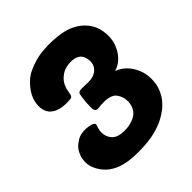

<svg xmlns="http://www.w3.org/2000/svg" viewBox="-196 -855 1002 1002"><g transform="rotate(-45 304.5 -354.0)"><path d="M215 -450Q214 -447 210.5 -442.5Q207 -438 199 -437Q155 -433 123.5 -441Q92 -449 73 -471Q55 -494 55.5 -529Q56 -564 73 -596Q89 -627 121.5 -657Q154 -687 218 -705Q250 -714 283.5 -716.5Q317 -719 347.5 -717.5Q378 -716 403 -712Q428 -708 443 -703Q503 -683 538 -639Q573 -595 573 -530Q573 -495 561.5 -467Q550 -439 533.5 -419.5Q517 -400 498.5 -389Q480 -378 467 -375Q482 -371 500.5 -358.5Q519 -346 535 -325.5Q551 -305 562 -276.5Q573 -248 573 -212Q573 -173 561 -143.5Q549 -114 531.5 -92.5Q514 -71 494 -56.5Q474 -42 458 -33Q426 -15 377.5 -2.5Q329 10 252 10Q213 10 184.5 5.5Q156 1 135 -6.5Q114 -14 98.5 -23.5Q83 -33 71 -44Q48 -66 34.5 -93.5Q21 -121 21 -147Q21 -172 27.5 -190Q34 -208 43 -221Q52 -234 62.5 -242Q73 -250 81 -255Q97 -265 114.5 -268Q132 -271 147.5 -270Q163 -269 175 -266Q187 -263 192 -260Q201 -254 200.5 -248Q200 -242 195 -229Q190 -214 190 -198.5Q190 -183 195.5 -168.5Q201 -154 211.5 -143Q222 -132 238 -126Q254 -121 275.5 -120Q297 -119 318 -123Q339 -127 357.5 -136.5Q376 -146 387 -162Q398 -178 401.5 -196Q405 -214 402.5 -231.5Q400 -249 392.5 -263.5Q385 -278 374 -287Q363 -295 348 -298.5Q333 -302 318 -302.5Q303 -303 290 -302Q277 -301 270 -300Q255 -298 249.5 -306Q244 -314 244 -320Q244 -326 244 -339.5Q244 -353 245 -368Q247 -383 248.5 -396.5Q250 -410 252 -419Q255 -429 262.5 -431.5Q270 -434 277 -434Q283 -434 297.5 -433.5Q312 -433 326 -433Q368 -432 392 -454.5Q416 -477 412 -512Q408 -547 386.5 -561Q365 -575 330 -573Q295 -571 272.5 -556Q250 -541 238 -523Q226 -504 221 -480.5Q216 -457 215 -450Z"/></g></svg>

Font: Poetsen One
Style: Regular
Weight: 400
Designer: Pablo Impallari, Rodrigo Fuenzalida
Foundry: Pablo Impallari, Rodrigo Fuenzalida
Version: Version 1.001; ttfautohint (v0.93) -l 8 -r 50 -G 200 -x 14 -